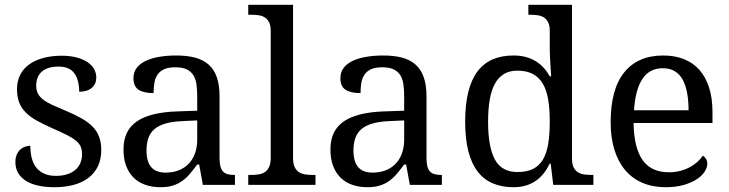

<svg xmlns="http://www.w3.org/2000/svg" viewBox="-20 -780 3076 810"><path d="M210 9.8Q172.4 9.8 141.8 3.2Q111.3 -3.4 89.8 -16.8Q68.4 -30.3 56.6 -50Q44.9 -69.8 44.9 -96.2Q44.9 -116.2 51.5 -129.6Q58.1 -143.1 67.6 -150.9Q77.1 -158.7 88.1 -161.9Q99.1 -165 107.9 -165Q107.9 -138.7 113.3 -115.7Q118.7 -92.8 131.3 -75.4Q144 -58.1 164.8 -48.1Q185.5 -38.1 215.8 -38.1Q242.7 -38.1 263.2 -44.7Q283.7 -51.3 297.6 -63.2Q311.5 -75.2 318.8 -92Q326.2 -108.9 326.2 -128.9Q326.2 -147.5 320.6 -160.9Q314.9 -174.3 301 -186Q287.1 -197.8 263.2 -210Q239.3 -222.2 203.1 -237.8Q164.6 -254.9 136 -270.8Q107.4 -286.6 88.9 -305.2Q70.3 -323.7 61 -347.4Q51.8 -371.1 51.8 -403.8Q51.8 -438 65.2 -464.4Q78.6 -490.7 103.5 -508.5Q128.4 -526.4 163.1 -535.6Q197.8 -544.9 240.2 -544.9Q275.9 -544.9 303.2 -537.6Q330.6 -530.3 349.1 -517.8Q367.7 -505.4 377 -488.5Q386.2 -471.7 386.2 -453.1Q386.2 -425.8 367.4 -409.4Q348.6 -393.1 314 -393.1Q314 -443.4 293.2 -471.2Q272.5 -499 228 -499Q202.6 -499 184.6 -493.2Q166.5 -487.3 155 -476.6Q143.6 -465.8 138.2 -451.2Q132.8 -436.5 132.8 -418.9Q132.8 -399.9 139.6 -386Q146.5 -372.1 161.4 -360.4Q176.3 -348.6 200 -337.6Q223.6 -326.7 256.8 -313Q296.4 -296.4 324.7 -280.3Q353 -264.2 371.3 -245.1Q389.6 -226.1 398.4 -202.1Q407.2 -178.2 407.2 -147Q407.2 -107.9 393.1 -78.6Q378.9 -49.3 353 -29.5Q327.1 -9.8 290.8 0Q254.4 9.8 210 9.8Z M598.1 -145Q598.1 -98.1 617.9 -75Q637.7 -51.8 679.2 -51.8Q709.5 -51.8 734.1 -61.5Q758.8 -71.3 776.1 -89.4Q793.5 -107.4 802.7 -133.3Q812 -159.2 812 -190.9V-272L748 -269Q705.6 -267.1 677 -258.5Q648.4 -250 630.9 -234.6Q613.3 -219.2 605.7 -196.8Q598.1 -174.3 598.1 -145ZM719.2 -496.1Q690.4 -496.1 672.6 -488Q654.8 -480 644.8 -465.3Q634.8 -450.7 631.3 -430.7Q627.9 -410.6 627.9 -387.2Q586.4 -387.2 564.7 -401.4Q543 -415.5 543 -450.2Q543 -476.1 557.1 -494.1Q571.3 -512.2 595.9 -523.7Q620.6 -535.2 653.3 -540.5Q686 -545.9 723.1 -545.9Q769 -545.9 803.2 -536.9Q837.4 -527.8 860.4 -507.3Q883.3 -486.8 894.8 -453.9Q906.2 -420.9 906.2 -373V-113.8Q906.2 -92.8 909.7 -79.1Q913.1 -65.4 920.4 -57.1Q927.7 -48.8 939.7 -45.4Q951.7 -42 968.3 -42H971.2V0H835.9L820.3 -85.9H812Q796.4 -64.9 781.7 -47.4Q767.1 -29.8 749.5 -17.1Q731.9 -4.4 709.7 2.7Q687.5 9.8 656.2 9.8Q623 9.8 594.5 0.2Q565.9 -9.3 545.2 -29.1Q524.4 -48.8 512.7 -78.9Q501 -108.9 501 -149.9Q501 -229.5 557.6 -268.1Q614.3 -306.6 729 -310.1L812 -313V-373Q812 -399.9 809.1 -422.6Q806.2 -445.3 796.4 -461.7Q786.6 -478 768.3 -487.1Q750 -496.1 719.2 -496.1Z M1040 -42Q1057.1 -42 1072 -44.4Q1086.9 -46.9 1097.9 -54.4Q1108.9 -62 1115.5 -76.2Q1122.1 -90.3 1122.1 -113.8V-649.9Q1122.1 -671.9 1115.5 -685.3Q1108.9 -698.7 1097.7 -706.1Q1086.4 -713.4 1071.5 -715.6Q1056.6 -717.8 1040 -717.8H1027.3V-759.8H1216.3V-113.8Q1216.3 -90.3 1222.7 -76.2Q1229 -62 1240.2 -54.4Q1251.5 -46.9 1266.4 -44.4Q1281.2 -42 1298.3 -42H1311V0H1027.3V-42Z M1471.2 -145Q1471.2 -98.1 1491 -75Q1510.7 -51.8 1552.2 -51.8Q1582.5 -51.8 1607.2 -61.5Q1631.8 -71.3 1649.2 -89.4Q1666.5 -107.4 1675.8 -133.3Q1685.1 -159.2 1685.1 -190.9V-272L1621.1 -269Q1578.6 -267.1 1550 -258.5Q1521.5 -250 1503.9 -234.6Q1486.3 -219.2 1478.8 -196.8Q1471.2 -174.3 1471.2 -145ZM1592.3 -496.1Q1563.5 -496.1 1545.7 -488Q1527.8 -480 1517.8 -465.3Q1507.8 -450.7 1504.4 -430.7Q1501 -410.6 1501 -387.2Q1459.5 -387.2 1437.7 -401.4Q1416 -415.5 1416 -450.2Q1416 -476.1 1430.2 -494.1Q1444.3 -512.2 1469 -523.7Q1493.7 -535.2 1526.4 -540.5Q1559.1 -545.9 1596.2 -545.9Q1642.1 -545.9 1676.3 -536.9Q1710.4 -527.8 1733.4 -507.3Q1756.3 -486.8 1767.8 -453.9Q1779.3 -420.9 1779.3 -373V-113.8Q1779.3 -92.8 1782.7 -79.1Q1786.1 -65.4 1793.5 -57.1Q1800.8 -48.8 1812.7 -45.4Q1824.7 -42 1841.3 -42H1844.2V0H1709L1693.4 -85.9H1685.1Q1669.4 -64.9 1654.8 -47.4Q1640.1 -29.8 1622.6 -17.1Q1605 -4.4 1582.8 2.7Q1560.5 9.8 1529.3 9.8Q1496.1 9.8 1467.5 0.2Q1439 -9.3 1418.2 -29.1Q1397.5 -48.8 1385.7 -78.9Q1374 -108.9 1374 -149.9Q1374 -229.5 1430.7 -268.1Q1487.3 -306.6 1602.1 -310.1L1685.1 -313V-373Q1685.1 -399.9 1682.1 -422.6Q1679.2 -445.3 1669.4 -461.7Q1659.7 -478 1641.4 -487.1Q1623 -496.1 1592.3 -496.1Z M2393.1 -109.9Q2393.1 -87.9 2399.7 -74.5Q2406.2 -61 2417.5 -53.7Q2428.7 -46.4 2443.6 -44.2Q2458.5 -42 2475.1 -42H2483.4V0H2314L2303.2 -89.8H2299.3Q2288.1 -66.9 2273.7 -48.6Q2259.3 -30.3 2240.7 -17.3Q2222.2 -4.4 2198.7 2.7Q2175.3 9.8 2146 9.8Q2096.7 9.8 2058.6 -6.6Q2020.5 -22.9 1994.6 -56.9Q1968.8 -90.8 1955.6 -143.1Q1942.4 -195.3 1942.4 -267.1Q1942.4 -339.4 1955.6 -392.1Q1968.8 -444.8 1994.6 -479Q2020.5 -513.2 2058.6 -529.5Q2096.7 -545.9 2146 -545.9Q2174.8 -545.9 2198.2 -539.6Q2221.7 -533.2 2240.5 -521.5Q2259.3 -509.8 2273.9 -493.7Q2288.6 -477.5 2299.3 -458H2305.2Q2303.7 -482.4 2302.2 -503.9Q2301.3 -522.5 2300.3 -540.8Q2299.3 -559.1 2299.3 -567.9V-649.9Q2299.3 -671.9 2292.7 -685.3Q2286.1 -698.7 2274.9 -706.1Q2263.7 -713.4 2248.8 -715.6Q2233.9 -717.8 2217.3 -717.8H2209V-759.8H2393.1ZM2163.1 -54.2Q2202.1 -54.2 2228.3 -67.1Q2254.4 -80.1 2270.3 -106.4Q2286.1 -132.8 2292.7 -172.9Q2299.3 -212.9 2299.3 -267.1Q2299.3 -319.3 2292.7 -359.4Q2286.1 -399.4 2270.3 -426.5Q2254.4 -453.6 2228 -467.8Q2201.7 -481.9 2162.1 -481.9Q2129.4 -481.9 2106 -467.8Q2082.5 -453.6 2067.6 -426.3Q2052.7 -398.9 2045.9 -358.6Q2039.1 -318.4 2039.1 -266.1Q2039.1 -159.7 2067.9 -106.9Q2096.7 -54.2 2163.1 -54.2Z M2775.9 -492.2Q2720.2 -492.2 2690.2 -447Q2660.2 -401.9 2654.8 -314.9H2884.8Q2884.8 -354.5 2878.9 -387.2Q2873 -419.9 2860.4 -443.4Q2847.7 -466.8 2826.9 -479.5Q2806.2 -492.2 2775.9 -492.2ZM2788.1 9.8Q2733.9 9.8 2690.7 -8.5Q2647.5 -26.9 2617.7 -62Q2587.9 -97.2 2572 -148.2Q2556.2 -199.2 2556.2 -264.2Q2556.2 -404.3 2613.8 -475.1Q2671.4 -545.9 2777.8 -545.9Q2826.2 -545.9 2864.7 -530.8Q2903.3 -515.6 2930.2 -485.6Q2957 -455.6 2971.4 -410.9Q2985.8 -366.2 2985.8 -307.1V-261.2H2652.8Q2653.8 -206.5 2663.8 -167.2Q2673.8 -127.9 2692.6 -102.5Q2711.4 -77.1 2738.8 -65.2Q2766.1 -53.2 2801.8 -53.2Q2827.6 -53.2 2849.9 -59.1Q2872.1 -64.9 2890.1 -74.7Q2908.2 -84.5 2922.1 -96.9Q2936 -109.4 2944.8 -123Q2951.7 -120.1 2957.8 -110.8Q2963.9 -101.6 2963.9 -88.9Q2963.9 -73.7 2953.1 -56.4Q2942.4 -39.1 2920.4 -24.4Q2898.4 -9.8 2865.5 0Q2832.5 9.8 2788.1 9.8Z"/></svg>

Font: Droid Serif
Style: Regular
Weight: 400
Designer: Monotype Design team
Foundry: Monotype Imaging Inc.
Version: Version 1.03